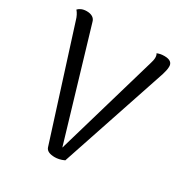

<svg xmlns="http://www.w3.org/2000/svg" viewBox="-168 -830 915 966"><g transform="rotate(30 290.0 -347.5)"><path d="M510 -706C491 -706 480 -703 468 -698C472 -693 474 -685 474 -675C474 -665 471 -652 468 -643L295 -50L110 -674C105 -695 86 -706 59 -706C34 -706 19 -697 9 -687C20 -675 29 -656 33 -641L232 -15C238 3 257 11 286 11C300 11 319 8 340 -2L548 -624C553 -641 557 -657 557 -670C558 -694 542 -706 510 -706Z"/></g></svg>

Font: Arima Koshi
Style: Regular
Weight: 400
Designer: Joana Correia and Natanael Gama
Foundry: NDISCOVER
Version: Version 1.019;PS 001.019;hotconv 1.0.88;makeotf.lib2.5.64775